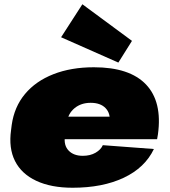

<svg xmlns="http://www.w3.org/2000/svg" viewBox="-20 -869 799 902"><path d="M321 13Q220 13 150.5 -19.5Q81 -52 50.5 -112.5Q20 -173 32 -258L35 -282Q47 -367 97.5 -427.5Q148 -488 231 -520.5Q314 -553 421 -553Q589 -553 666 -472Q743 -391 722 -238L718 -215H237L252 -321H531L493 -281L495 -294Q500 -336 476 -361Q452 -386 406 -386Q361 -386 330.5 -361Q300 -336 294 -294L285 -228Q279 -186 302.5 -161.5Q326 -137 369 -137Q404 -137 429 -151.5Q454 -166 463 -187L703 -169Q661 -81 561.5 -34Q462 13 321 13ZM600 -677 536 -575 267 -694 367 -849Z"/></svg>

Font: Pathway Extreme 28pt Black
Style: Italic
Weight: 900
Italic angle: -8°
Designer: Eduardo Rodriguez Tunni
Foundry: Eduardo Rodriguez Tunni
Version: Version 1.001;gftools[0.9.26]